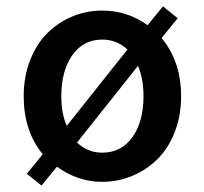

<svg xmlns="http://www.w3.org/2000/svg" viewBox="-20 -556 640 601"><path d="M109.9 24.9 64 -12.2 113.8 -73.2Q54.2 -145.5 54.2 -254.9Q54.2 -316.9 74.5 -368.2Q94.7 -419.4 128.7 -452.9Q162.6 -486.3 206.8 -504.6Q251 -522.9 299.8 -522.9Q378.9 -522.9 441.9 -477.1L490.2 -536.1L536.1 -499L485.8 -437Q546.9 -363.3 546.9 -254.9Q546.9 -192.9 526.6 -141.6Q506.3 -90.3 471.9 -56.9Q437.5 -23.4 393.1 -5.1Q348.6 13.2 299.8 13.2Q223.6 13.2 158.2 -34.2ZM189 -162.1 378.9 -400.9Q346.2 -432.1 299.8 -432.1Q240.7 -432.1 206.3 -383.1Q171.9 -334 171.9 -254.9Q171.9 -200.2 189 -162.1ZM299.8 -78.1Q359.9 -78.1 394.5 -126.7Q429.2 -175.3 429.2 -254.9Q429.2 -309.1 412.1 -350.1L221.2 -109.9Q254.4 -78.1 299.8 -78.1Z"/></svg>

Font: Office Code Pro Medium
Style: Regular
Weight: 500
Designer: Nathan Rutzky & Paul D. Hunt
Foundry: Adobe Systems Incorporated
Version: Version 1.004;PS 001.004;hotconv 1.0.70;makeotf.lib2.5.58329